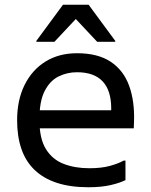

<svg xmlns="http://www.w3.org/2000/svg" viewBox="-20 -780 637 808"><path d="M352 8Q276 8 219.5 -10.5Q163 -29 125.5 -65Q88 -101 70 -153.5Q52 -206 52 -274Q52 -359 83.5 -422.5Q115 -486 171.5 -521Q228 -556 304 -556Q392 -556 446 -520Q500 -484 523.5 -419Q547 -354 544 -268L543 -240H116V-316H448V-324Q448 -399 412 -437.5Q376 -476 304 -476Q262 -476 226 -458Q190 -440 168 -397Q146 -354 146 -280V-274Q146 -197 173 -153Q200 -109 247.5 -90.5Q295 -72 356 -72Q407 -72 443 -82Q479 -92 500 -104H508V-22Q484 -10 445 -1Q406 8 352 8ZM133 -604V-608L245 -760H353L465 -608V-604H389L299 -700L209 -604Z"/></svg>

Font: Kufam
Style: Regular
Weight: 400
Designer: Wael Morcos, Artur Schmal
Foundry: Original Type
Version: Version 1.301; ttfautohint (v1.8.3)